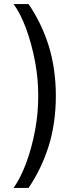

<svg xmlns="http://www.w3.org/2000/svg" viewBox="-20 -851 402 949"><path d="M221 -130Q184 -14 121 78H47Q80 32 109 -44Q137 -120 153 -205Q169 -289 169 -377Q169 -464 153 -548Q137 -632 109 -710Q80 -787 47 -831H121Q185 -738 221 -624Q256 -510 256 -377Q256 -244 221 -130Z"/></svg>

Font: Sinter
Style: Regular
Weight: 400
Foundry: Adobe & rsms
Version: Version 1.000